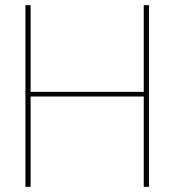

<svg xmlns="http://www.w3.org/2000/svg" viewBox="-20 -720 671 740"><path d="M534 0V-700H554V0ZM78 0V-700H98V0ZM84 -348V-366H550V-348Z"/></svg>

Font: DM Sans 10pt Thin
Style: Regular
Weight: 250
Version: Version 4.004;gftools[0.9.30]